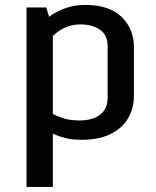

<svg xmlns="http://www.w3.org/2000/svg" viewBox="-20 -550 625 770"><path d="M86.4 199.7V-520H165.5L177.2 -482.4Q199.7 -501 237.8 -515.6Q275.9 -530.3 321.3 -530.3Q418 -530.3 467.5 -482.4Q517.1 -434.6 517.1 -359.4V-165Q517.1 -115.7 493.7 -75.7Q470.2 -35.6 423.3 -12.5Q376.5 10.7 306.6 10.7Q267.6 10.7 239.3 2.9Q210.9 -4.9 191.9 -13.7V199.7ZM299.3 -66.9Q350.6 -66.9 381.1 -89.8Q411.6 -112.8 411.6 -157.7V-365.2Q411.6 -409.2 381.1 -430.7Q350.6 -452.1 302.7 -452.1Q274.4 -452.1 251.2 -443.4Q228 -434.6 212.9 -423.3Q197.8 -412.1 191.9 -405.3V-92.8Q208 -84 234.9 -75.4Q261.7 -66.9 299.3 -66.9Z"/></svg>

Font: Monda Medium
Style: Regular
Weight: 500
Designer: Vernon Adams
Foundry: Vernon Adams
Version: Version 2.200